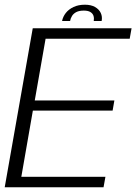

<svg xmlns="http://www.w3.org/2000/svg" viewBox="-31 -795 578 815"><path d="M-11 0H408.5L416.5 -44.5H59.5L108.5 -325.5H447L454.5 -368.5H116.5L162.5 -630.5H519.5L527.5 -675H108ZM329.5 -775Q301.5 -775 281 -765.2Q260.5 -755.5 248.2 -739.8Q236 -724 232.5 -706H266.5Q268.5 -717.5 275 -727.8Q281.5 -738 293.5 -744Q305.5 -750 325 -750Q342.5 -750 352.5 -744Q362.5 -738 365.8 -728Q369 -718 367 -706H400.5Q404 -724 396.8 -739.8Q389.5 -755.5 372.5 -765.2Q355.5 -775 329.5 -775Z"/></svg>

Font: Anybody UltraCondensed Thin Light
Style: Italic
Weight: 300
Italic angle: -10°
Version: Version 1.111